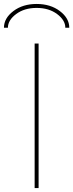

<svg xmlns="http://www.w3.org/2000/svg" viewBox="-44 -950 370 970"><path d="M306 -810H286Q286 -848 244.5 -879Q203 -910 141 -910Q79 -910 37.5 -879Q-4 -848 -4 -810H-24Q-24 -858 23.5 -894Q71 -930 141 -930Q211 -930 258.5 -894Q306 -858 306 -810ZM131 0V-730H151V0Z"/></svg>

Font: M PLUS 1p Thin
Style: Regular
Weight: 250
Version: Version 1.062